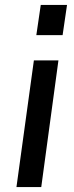

<svg xmlns="http://www.w3.org/2000/svg" viewBox="-20 -762 301 782"><path d="M253 -742H146L128 -619H235ZM218 -516H118L47 0H148Z"/></svg>

Font: United Sans Medium
Style: Italic
Weight: 500
Italic angle: -8°
Designer: Pablo Impallari, Rodrigo Fuenzalida (Modified by Dan O. Williams)
Version: Version 1.000;PS 001.000;hotconv 1.0.88;makeotf.lib2.5.64775